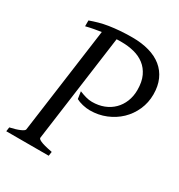

<svg xmlns="http://www.w3.org/2000/svg" viewBox="-153 -734 782 838"><g transform="rotate(30 238.0 -315.0)"><path d="M476.1 -460Q476.1 -418.5 460 -382.1Q443.8 -345.7 415.8 -318.8Q387.7 -292 350.1 -276.6Q312.5 -261.2 270 -261.2Q251.5 -261.2 232.4 -265.9Q213.4 -270.5 200.2 -277.8L194.8 -314Q211.4 -307.1 227.8 -302.5Q244.1 -297.9 259.8 -297.9Q292 -297.9 318.8 -308.3Q345.7 -318.8 365 -337.9Q384.3 -356.9 395 -383.5Q405.8 -410.2 405.8 -441.9Q405.8 -482.9 392.6 -511Q379.4 -539.1 356.9 -556.4Q334.5 -573.7 304.7 -581.3Q274.9 -588.9 242.2 -588.9H229Q222.7 -588.9 216.3 -588.4L143.1 -50.8Q142.1 -47.9 145 -44.4Q147.9 -41 156.2 -37.1Q164.6 -33.2 179.2 -29.3Q193.8 -25.4 216.8 -21L213.9 0H0L2.9 -21Q33.7 -27.8 52.2 -35.9Q70.8 -43.9 71.8 -50.8L144.5 -583.5Q127.4 -581.1 108.9 -577.6Q90.3 -574.2 68.8 -568.8V-598.1Q89.4 -605.5 111.1 -611.6Q132.8 -617.7 157.7 -621.6Q182.6 -625.5 211.2 -627.7Q239.7 -629.9 272.9 -629.9Q319.8 -629.9 357.4 -619.1Q395 -608.4 421.4 -586.9Q447.8 -565.4 461.9 -533.7Q476.1 -502 476.1 -460Z"/></g></svg>

Font: Gentium Plus CyrE
Style: Italic
Weight: 400
Italic angle: -8°
Designer: J. Victor Gaultney, Annie Olsen, Iska Routamaa, Becca Hirsbrunner
Foundry: SIL International
Version: Version 5.000